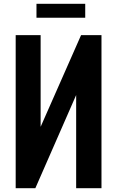

<svg xmlns="http://www.w3.org/2000/svg" viewBox="-20 -996 620 1016"><path d="M63 0V-810H195V-325L409 -810H517V0H383V-493L167 0ZM173 -902V-976H431V-902Z"/></svg>

Font: Oswald SemiBold
Style: Regular
Weight: 600
Designer: Vernon Adams
Foundry: Vernon Adams
Version: Version 4.103;gftools[0.9.33.dev8+g029e19f]